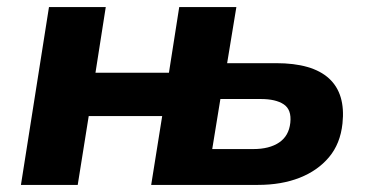

<svg xmlns="http://www.w3.org/2000/svg" viewBox="-20 -521 1043 541"><path d="M39 0 118 -501H278L249 -316H456L485 -501H646L620 -343H758Q860 -343 907 -300Q954 -257 945 -173Q939 -116 907 -78Q875 -40 824 -20Q773 0 707 0H406L437 -194H230L199 0ZM578 -101H694Q739 -101 766.5 -119.5Q794 -138 798 -175Q802 -212 779.5 -227Q757 -242 715 -242H601Z"/></svg>

Font: Nunito Sans 8pt ExtraBold
Style: Italic
Weight: 800
Italic angle: -9°
Version: Version 3.101;gftools[0.9.27]